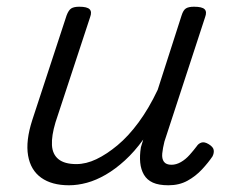

<svg xmlns="http://www.w3.org/2000/svg" viewBox="-20 -535 686 571"><path d="M185 16Q134 16 102.5 -6.5Q71 -29 63.5 -72.5Q56 -116 76 -178L178 -489Q184 -505 192 -510Q200 -515 216 -515Q239 -515 246.5 -507.5Q254 -500 248 -484L145 -171Q133 -131 134.5 -103.5Q136 -76 154 -61.5Q172 -47 207 -47Q236 -47 266.5 -61.5Q297 -76 329.5 -103Q362 -130 392.5 -171.5Q423 -213 449 -268L520 -489Q525 -505 533 -510Q541 -515 557 -515Q581 -515 588.5 -507.5Q596 -500 590 -484L469 -114Q464 -94 462.5 -78.5Q461 -63 467.5 -54Q474 -45 490 -45Q504 -45 518 -53Q532 -61 544 -74.5Q556 -88 565 -100Q570 -108 579 -111Q588 -114 601 -106Q614 -98 615.5 -89Q617 -80 612 -70Q600 -52 581 -31.5Q562 -11 537.5 2.5Q513 16 481 16Q452 16 434.5 8Q417 0 408 -15.5Q399 -31 397 -51.5Q395 -72 399 -97L406 -120Q380 -84 351.5 -58Q323 -32 294.5 -15.5Q266 1 238.5 8.5Q211 16 185 16Z"/></svg>

Font: Playwrite CO Light
Style: Regular
Weight: 300
Version: Version 1.002